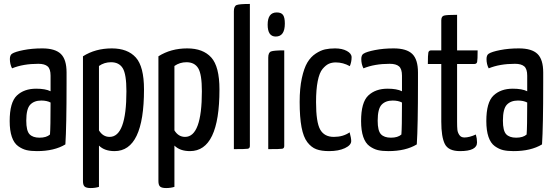

<svg xmlns="http://www.w3.org/2000/svg" viewBox="-20 -755 2807 972"><path d="M317 -388V-335Q317 -115 311 -24Q255 10 167 10Q136 10 114.5 5Q93 0 72 -15Q51 -30 40 -62Q29 -94 29 -142Q29 -237 65.5 -271.5Q102 -306 163 -306Q210 -306 236 -293V-372Q236 -406 221 -419Q206 -432 174 -432Q97 -432 41 -409Q30 -430 30 -456Q30 -476 41 -483Q56 -493 99 -501.5Q142 -510 194 -510Q259 -510 288 -482Q317 -454 317 -388ZM236 -236Q217 -246 189 -246Q153 -246 133 -225Q113 -204 113 -144Q113 -93 129.5 -75.5Q146 -58 180 -58Q215 -58 233 -74Q236 -108 236 -236Z M400 162V-470Q463 -510 546 -510Q626 -510 667.5 -464Q709 -418 709 -302Q709 10 560 10Q509 10 481 -18V191Q462 197 439 197Q417 197 408.5 189.5Q400 182 400 162ZM481 -421V-95Q501 -62 535 -62Q620 -62 620 -293Q620 -379 601.5 -409.5Q583 -440 542 -440Q508 -440 481 -421Z M782 162V-470Q845 -510 928 -510Q1008 -510 1049.5 -464Q1091 -418 1091 -302Q1091 10 942 10Q891 10 863 -18V191Q844 197 821 197Q799 197 790.5 189.5Q782 182 782 162ZM863 -421V-95Q883 -62 917 -62Q1002 -62 1002 -293Q1002 -379 983.5 -409.5Q965 -440 924 -440Q890 -440 863 -421Z M1245 -735V-16Q1245 -4 1234.5 -2Q1224 0 1164 0V-698Q1164 -724 1178 -729.5Q1192 -735 1245 -735Z M1335 -630Q1335 -692 1381 -692Q1404 -692 1413 -679Q1422 -666 1422 -636Q1422 -570 1376 -570Q1335 -570 1335 -630ZM1419 -500V-16Q1419 -4 1409 -2Q1399 0 1338 0V-463Q1338 -489 1352 -494.5Q1366 -500 1419 -500Z M1760 -465Q1760 -442 1751 -420Q1717 -439 1680 -439Q1660 -439 1644.5 -432Q1629 -425 1613 -406Q1597 -387 1588.5 -344.5Q1580 -302 1580 -238Q1580 -136 1601 -99Q1622 -62 1670 -62Q1717 -62 1750 -85Q1758 -56 1758 -41Q1758 -20 1726 -5Q1694 10 1646 10Q1607 10 1581.5 0.5Q1556 -9 1536 -35Q1516 -61 1506.5 -111Q1497 -161 1497 -239Q1497 -308 1508 -359Q1519 -410 1536 -438.5Q1553 -467 1578 -483.5Q1603 -500 1625.5 -505Q1648 -510 1676 -510Q1712 -510 1736 -497Q1760 -484 1760 -465Z M2096 -388V-335Q2096 -115 2090 -24Q2034 10 1946 10Q1915 10 1893.5 5Q1872 0 1851 -15Q1830 -30 1819 -62Q1808 -94 1808 -142Q1808 -237 1844.5 -271.5Q1881 -306 1942 -306Q1989 -306 2015 -293V-372Q2015 -406 2000 -419Q1985 -432 1953 -432Q1876 -432 1820 -409Q1809 -430 1809 -456Q1809 -476 1820 -483Q1835 -493 1878 -501.5Q1921 -510 1973 -510Q2038 -510 2067 -482Q2096 -454 2096 -388ZM2015 -236Q1996 -246 1968 -246Q1932 -246 1912 -225Q1892 -204 1892 -144Q1892 -93 1908.5 -75.5Q1925 -58 1959 -58Q1994 -58 2012 -74Q2015 -108 2015 -236Z M2214 -431H2146Q2146 -478 2148.5 -489Q2151 -500 2163 -500H2214V-652Q2214 -672 2227.5 -676Q2241 -680 2294 -680V-500H2398Q2398 -452 2395.5 -441.5Q2393 -431 2381 -431H2294V-139Q2294 -112 2295.5 -98Q2297 -84 2305.5 -71.5Q2314 -59 2331 -59Q2356 -59 2389 -74Q2395 -54 2395 -34Q2395 10 2309 10Q2250 10 2232 -26Q2214 -62 2214 -139Z M2730 -388V-335Q2730 -115 2724 -24Q2668 10 2580 10Q2549 10 2527.5 5Q2506 0 2485 -15Q2464 -30 2453 -62Q2442 -94 2442 -142Q2442 -237 2478.5 -271.5Q2515 -306 2576 -306Q2623 -306 2649 -293V-372Q2649 -406 2634 -419Q2619 -432 2587 -432Q2510 -432 2454 -409Q2443 -430 2443 -456Q2443 -476 2454 -483Q2469 -493 2512 -501.5Q2555 -510 2607 -510Q2672 -510 2701 -482Q2730 -454 2730 -388ZM2649 -236Q2630 -246 2602 -246Q2566 -246 2546 -225Q2526 -204 2526 -144Q2526 -93 2542.5 -75.5Q2559 -58 2593 -58Q2628 -58 2646 -74Q2649 -108 2649 -236Z"/></svg>

Font: YanoneKaffeesatzRR
Style: Regular
Weight: 400
Designer: Yanone (Cyrillic: Daniel Pouzeot & Huerta Tipografica)
Foundry: Yanone
Version: Version 1.100;PS 001.100;hotconv 1.0.70;makeotf.lib2.5.58329